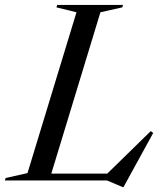

<svg xmlns="http://www.w3.org/2000/svg" viewBox="-59 -735 672 782"><path d="M350 -685 150 -28H378L555 -201L565 -193.5L444 27H440.5L377 0H-39L-36 -10L53 -30L252.5 -685L171 -705L174 -715H442L439 -705Z"/></svg>

Font: Newsreader Display
Style: Italic
Weight: 400
Italic angle: -17°
Designer: Hugues Gentile
Foundry: Production Type
Version: Version 1.001